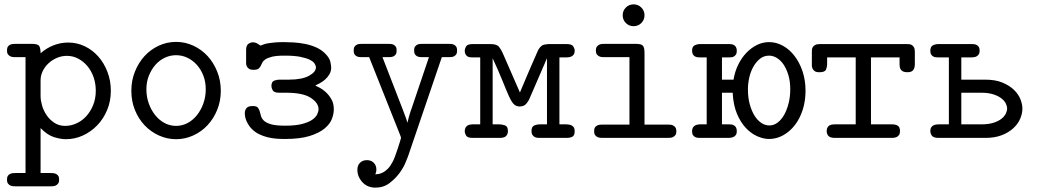

<svg xmlns="http://www.w3.org/2000/svg" viewBox="-20 -632 4765 880"><path d="M12 192Q12 180 16 174Q20 168 26.5 165Q33 162 40 161.5Q47 161 53 161H97V-370H52Q47 -370 40 -370.5Q33 -371 27 -374Q21 -377 16.5 -383Q12 -389 12 -400Q12 -412 16 -418Q20 -424 26.5 -427Q33 -430 40 -430.5Q47 -431 53 -431H126Q154 -431 160 -420.5Q166 -410 166 -388Q192 -411 224.5 -424Q257 -437 293 -437Q333 -437 368.5 -420Q404 -403 430.5 -373Q457 -343 472.5 -302.5Q488 -262 488 -216Q488 -168 471 -127.5Q454 -87 425.5 -57.5Q397 -28 360 -11Q323 6 282 6Q258 6 227.5 -3.5Q197 -13 166 -45V161H210Q216 161 223 161.5Q230 162 236.5 165Q243 168 247 174Q251 180 251 192Q251 203 246.5 209Q242 215 236 218Q230 221 223 221.5Q216 222 211 222H52Q47 222 40 221.5Q33 221 27 218Q21 215 16.5 209Q12 203 12 192ZM166 -191Q166 -173 172.5 -149.5Q179 -126 193 -105Q207 -84 228.5 -69.5Q250 -55 279 -55Q305 -55 330.5 -66.5Q356 -78 375.5 -99.5Q395 -121 407 -150.5Q419 -180 419 -216Q419 -249 409 -278Q399 -307 381 -328.5Q363 -350 339 -363Q315 -376 287 -376Q263 -376 241.5 -367Q220 -358 203 -342.5Q186 -327 176 -306.5Q166 -286 166 -264Z M582 -216Q582 -263 598.5 -304Q615 -345 642.5 -375Q670 -405 707.5 -422.5Q745 -440 787 -440Q829 -440 866.5 -422.5Q904 -405 931.5 -375Q959 -345 975.5 -304Q992 -263 992 -216Q992 -169 975.5 -128.5Q959 -88 931 -58Q903 -28 865.5 -11Q828 6 787 6Q746 6 708.5 -11Q671 -28 643 -57.5Q615 -87 598.5 -127.5Q582 -168 582 -216ZM651 -223Q651 -188 662 -157.5Q673 -127 691.5 -104Q710 -81 734.5 -68Q759 -55 787 -55Q815 -55 839.5 -68Q864 -81 882.5 -104Q901 -127 912 -157.5Q923 -188 923 -223Q923 -257 912 -285.5Q901 -314 882 -335Q863 -356 838.5 -367.5Q814 -379 787 -379Q760 -379 735.5 -367.5Q711 -356 692.5 -335Q674 -314 662.5 -285.5Q651 -257 651 -223Z M1102 -114Q1102 -126 1109.5 -136Q1117 -146 1138 -146H1139Q1155 -146 1161 -139.5Q1167 -133 1170 -123Q1173 -113 1176 -101Q1179 -89 1189.5 -79Q1200 -69 1222 -62.5Q1244 -56 1285 -56H1289Q1334 -56 1363.5 -63.5Q1393 -71 1410 -82.5Q1427 -94 1433.5 -107.5Q1440 -121 1440 -132Q1440 -160 1404.5 -183.5Q1369 -207 1291 -207H1260Q1236 -207 1230 -218Q1224 -229 1224 -237Q1224 -258 1237 -262.5Q1250 -267 1261 -267H1305Q1364 -267 1396 -284.5Q1428 -302 1428 -323Q1428 -331 1422 -340.5Q1416 -350 1400 -358Q1384 -366 1356.5 -371.5Q1329 -377 1287 -377H1283Q1247 -377 1227 -372Q1207 -367 1196.5 -360Q1186 -353 1182 -344.5Q1178 -336 1174.5 -329Q1171 -322 1164.5 -317Q1158 -312 1142 -312Q1128 -312 1121 -317Q1114 -322 1111 -328.5Q1108 -335 1108 -342Q1108 -349 1108 -353V-403Q1108 -424 1118.5 -431Q1129 -438 1138 -438Q1150 -438 1159.5 -432.5Q1169 -427 1174 -423Q1181 -426 1190 -429Q1199 -432 1211 -434Q1223 -436 1240.5 -437.5Q1258 -439 1282 -439Q1301 -439 1326 -437.5Q1351 -436 1377 -431Q1403 -426 1427.5 -415.5Q1452 -405 1470 -387Q1491 -366 1494.5 -347Q1498 -328 1498 -323Q1498 -305 1489.5 -291Q1481 -277 1469.5 -267Q1458 -257 1445.5 -250.5Q1433 -244 1425 -240Q1431 -237 1445 -230Q1459 -223 1473.5 -209.5Q1488 -196 1499 -177Q1510 -158 1510 -131Q1510 -110 1501 -86.5Q1492 -63 1467 -42.5Q1442 -22 1398.5 -8.5Q1355 5 1286 5Q1267 5 1246.5 3.5Q1226 2 1206 -3Q1186 -8 1167.5 -17Q1149 -26 1134 -41Q1122 -53 1112 -72.5Q1102 -92 1102 -114Z M1601 -400Q1601 -412 1605 -418Q1609 -424 1615 -427Q1621 -430 1628 -430.5Q1635 -431 1641 -431H1758Q1764 -431 1771 -430.5Q1778 -430 1784 -427Q1790 -424 1794 -418Q1798 -412 1798 -400Q1798 -389 1794 -383Q1790 -377 1784 -374Q1778 -371 1771 -370.5Q1764 -370 1758 -370H1733L1826 -130Q1831 -116 1837 -100.5Q1843 -85 1847 -71H1848Q1853 -94 1858.5 -111.5Q1864 -129 1874 -157L1946 -370H1918Q1912 -370 1905 -370.5Q1898 -371 1892 -374Q1886 -377 1882 -383Q1878 -389 1878 -401Q1878 -412 1882 -418Q1886 -424 1892 -427Q1898 -430 1905 -430.5Q1912 -431 1918 -431H2035Q2041 -431 2048 -430.5Q2055 -430 2061 -427Q2067 -424 2071 -418Q2075 -412 2075 -400Q2075 -389 2071 -383Q2067 -377 2061 -374Q2055 -371 2048 -370.5Q2041 -370 2035 -370H2005L1850 85Q1848 89 1839 112Q1830 135 1811.5 160.5Q1793 186 1765.5 207Q1738 228 1701 228Q1664 228 1641 203Q1618 178 1618 146Q1618 126 1630 114Q1642 102 1662 102Q1681 102 1693 114Q1705 126 1705 145Q1705 155 1702.5 160.5Q1700 166 1700 167Q1706 167 1715 165.5Q1724 164 1735 158.5Q1746 153 1757.5 141.5Q1769 130 1780 109Q1785 100 1791.5 82Q1798 64 1804 46Q1810 28 1814 14.5Q1818 1 1818 0Q1818 -1 1817.5 -3Q1817 -5 1814 -13L1672 -370H1641Q1635 -370 1628 -370.5Q1621 -371 1615 -374Q1609 -377 1605 -383Q1601 -389 1601 -400Z M2110 -30Q2110 -41 2114 -47.5Q2118 -54 2123.5 -57Q2129 -60 2135 -61Q2141 -62 2145 -62H2181V-369H2146Q2141 -369 2135 -369.5Q2129 -370 2123.5 -373Q2118 -376 2114 -382.5Q2110 -389 2110 -400Q2110 -408 2116 -419Q2122 -430 2147 -430H2228Q2257 -430 2267 -417.5Q2277 -405 2284 -389L2363 -208Q2364 -211 2370.5 -226Q2377 -241 2386 -262.5Q2395 -284 2405.5 -308.5Q2416 -333 2425.5 -354.5Q2435 -376 2441.5 -391Q2448 -406 2450 -408Q2461 -425 2475 -427.5Q2489 -430 2496 -430H2577Q2601 -430 2607.5 -419.5Q2614 -409 2614 -400Q2614 -389 2610 -383Q2606 -377 2600.5 -374Q2595 -371 2588.5 -370Q2582 -369 2578 -369H2544V-62H2576Q2581 -62 2587.5 -61Q2594 -60 2600 -57Q2606 -54 2610 -48Q2614 -42 2614 -31Q2614 -11 2603.5 -5.5Q2593 0 2578 0H2451Q2448 0 2442.5 -0.5Q2437 -1 2431 -4Q2425 -7 2420.5 -13.5Q2416 -20 2416 -31Q2416 -51 2428 -56.5Q2440 -62 2455 -62H2487V-365L2406 -178Q2403 -170 2392.5 -157Q2382 -144 2362 -144Q2345 -144 2334.5 -155Q2324 -166 2312.5 -191.5Q2301 -217 2284 -259.5Q2267 -302 2238 -365V-62H2270Q2280 -62 2294 -57.5Q2308 -53 2308 -31Q2308 -18 2300 -9Q2292 0 2271 0H2146Q2122 0 2116 -11Q2110 -22 2110 -30Z M2834 -562Q2834 -583 2848.5 -597.5Q2863 -612 2884 -612Q2905 -612 2919.5 -597.5Q2934 -583 2934 -562Q2934 -541 2919.5 -526.5Q2905 -512 2884 -512Q2863 -512 2848.5 -526.5Q2834 -541 2834 -562ZM2703 -30Q2703 -42 2707 -48Q2711 -54 2717.5 -57Q2724 -60 2731 -60.5Q2738 -61 2744 -61H2865V-370H2752Q2746 -370 2739 -370.5Q2732 -371 2726 -374Q2720 -377 2715.5 -383Q2711 -389 2711 -401Q2711 -412 2715.5 -418Q2720 -424 2726 -427Q2732 -430 2739 -430.5Q2746 -431 2752 -431H2894Q2920 -431 2927 -422Q2934 -413 2934 -390V-61H3039Q3045 -61 3052 -60.5Q3059 -60 3065 -57Q3071 -54 3075.5 -48Q3080 -42 3080 -30Q3080 -19 3075.5 -13Q3071 -7 3065 -4Q3059 -1 3052 -0.5Q3045 0 3039 0H2744Q2738 0 2731 -0.5Q2724 -1 2718 -4Q2712 -7 2707.5 -13Q2703 -19 2703 -30Z M3152 -31Q3152 -41 3156 -47.5Q3160 -54 3166 -57Q3172 -60 3178 -61Q3184 -62 3187 -62H3219V-369H3188Q3184 -369 3178 -369.5Q3172 -370 3166 -373Q3160 -376 3156 -382.5Q3152 -389 3152 -400Q3152 -418 3163.5 -424Q3175 -430 3189 -430H3322Q3325 -430 3331 -429.5Q3337 -429 3343 -426Q3349 -423 3353 -416.5Q3357 -410 3357 -399Q3357 -388 3353 -382Q3349 -376 3343.5 -373Q3338 -370 3332 -369.5Q3326 -369 3322 -369H3289V-267H3342Q3348 -304 3363.5 -335.5Q3379 -367 3401 -390Q3423 -413 3449.5 -426Q3476 -439 3505 -439Q3538 -439 3568 -422.5Q3598 -406 3621 -376.5Q3644 -347 3658 -306Q3672 -265 3672 -216Q3672 -169 3659 -128.5Q3646 -88 3623 -58.5Q3600 -29 3569.5 -12Q3539 5 3505 5Q3480 5 3452 -7Q3424 -19 3399.5 -44.5Q3375 -70 3358 -110Q3341 -150 3338 -207H3289V-62H3321Q3325 -62 3331 -61.5Q3337 -61 3343 -58Q3349 -55 3353 -48.5Q3357 -42 3357 -31Q3357 -20 3353 -14Q3349 -8 3343 -5Q3337 -2 3330.5 -1Q3324 0 3320 0H3188Q3184 0 3178 -0.5Q3172 -1 3166 -4Q3160 -7 3156 -13Q3152 -19 3152 -31ZM3408 -223Q3408 -184 3416.5 -153.5Q3425 -123 3438.5 -101.5Q3452 -80 3469.5 -68.5Q3487 -57 3506 -57Q3527 -57 3544.5 -70.5Q3562 -84 3574.5 -106.5Q3587 -129 3594.5 -159Q3602 -189 3602 -223Q3602 -259 3593.5 -287.5Q3585 -316 3571.5 -336Q3558 -356 3540.5 -366.5Q3523 -377 3505 -377Q3481 -377 3463 -362.5Q3445 -348 3432.5 -325.5Q3420 -303 3414 -276Q3408 -249 3408 -223Z M3701 -392Q3701 -398 3701.5 -404.5Q3702 -411 3705.5 -416.5Q3709 -422 3716.5 -426Q3724 -430 3738 -430H4135Q4141 -430 4147.5 -429.5Q4154 -429 4159.5 -425.5Q4165 -422 4169 -415Q4173 -408 4173 -395V-336Q4173 -322 4166 -311.5Q4159 -301 4139 -301Q4126 -301 4119 -304.5Q4112 -308 4108.5 -313.5Q4105 -319 4104 -325Q4103 -331 4103 -337V-369H3972V-62H4070Q4084 -62 4094.5 -56Q4105 -50 4105 -31Q4105 -20 4101 -14Q4097 -8 4091.5 -5Q4086 -2 4080 -1Q4074 0 4070 0H3803Q3783 -1 3776 -10Q3769 -19 3769 -31Q3769 -45 3777 -53.5Q3785 -62 3805 -62H3902V-369H3771V-337Q3771 -326 3766 -313.5Q3761 -301 3737 -301H3734Q3721 -301 3714 -306Q3707 -311 3704 -318Q3701 -325 3701 -332Q3701 -339 3701 -342Z M4244 -31Q4244 -42 4248 -48Q4252 -54 4257.5 -57Q4263 -60 4269.5 -61Q4276 -62 4281 -62H4329V-369H4281Q4276 -369 4269.5 -369.5Q4263 -370 4257.5 -373Q4252 -376 4248 -382Q4244 -388 4244 -399Q4244 -418 4255.5 -424Q4267 -430 4281 -430H4435Q4438 -430 4444 -429.5Q4450 -429 4456 -426Q4462 -423 4466 -417Q4470 -411 4470 -400Q4470 -389 4466 -383Q4462 -377 4456.5 -374Q4451 -371 4445 -370Q4439 -369 4434 -369H4386V-267H4494Q4542 -267 4574.5 -253.5Q4607 -240 4627.5 -220Q4648 -200 4657 -177Q4666 -154 4666 -134Q4666 -111 4655.5 -87Q4645 -63 4623.5 -43.5Q4602 -24 4570.5 -12Q4539 0 4497 0H4278Q4257 -1 4250.5 -11Q4244 -21 4244 -31ZM4477 -62Q4511 -62 4534 -69.5Q4557 -77 4570.5 -88Q4584 -99 4590 -111.5Q4596 -124 4596 -134Q4596 -145 4590 -157.5Q4584 -170 4570 -181Q4556 -192 4533 -199.5Q4510 -207 4477 -207H4386V-62Z"/></svg>

Font: CMU Typewriter Custom
Style: Regular
Weight: 500
Monospace: yes
Version: Version 0.7.0